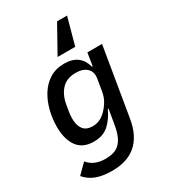

<svg xmlns="http://www.w3.org/2000/svg" viewBox="-236 -893 1071 1215"><g transform="rotate(-30 300.0 -285.0)"><path d="M216 212Q150 212 102.5 195Q55 178 22 139L90 71Q133 125 217 125Q248 125 273.5 118Q299 111 318.5 93Q338 75 351 45.5Q364 16 372 -29L391 -141H386Q357 -79 316 -42.5Q275 -6 208 -6Q127 -6 88.5 -59.5Q50 -113 50 -204Q50 -262 64.5 -320Q79 -378 108 -424.5Q137 -471 182 -499.5Q227 -528 289 -528Q349 -528 384 -501Q419 -474 433 -423H438L453 -516H560L477 -18Q467 43 444.5 86.5Q422 130 388.5 158Q355 186 311.5 199Q268 212 216 212ZM251 -94Q309 -94 356 -147Q370 -162 386.5 -189Q403 -216 410 -256L424 -341Q432 -387 404.5 -414Q377 -441 323 -441Q257 -441 220 -401Q183 -361 172 -296L164 -248Q162 -236 161 -225Q160 -214 160 -201Q160 -151 181.5 -122.5Q203 -94 251 -94ZM385 -782H458L404 -585H275Z"/></g></svg>

Font: IBM Plex Mono Medium
Style: Italic
Weight: 500
Italic angle: -9°
Monospace: yes
Designer: Mike Abbink, Paul van der Laan, Pieter van Rosmalen
Foundry: Bold Monday
Version: Version 2.3